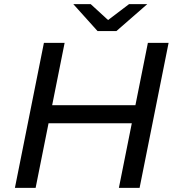

<svg xmlns="http://www.w3.org/2000/svg" viewBox="-20 -907 852 927"><path d="M694 -700H794L654 0H554ZM152 0H52L192 -700H292ZM626 -312H206L223 -399H643ZM451 -757 334 -887H418L538 -777H458L603 -887H691L542 -757Z"/></svg>

Font: Montserrat Thin Medium
Style: Italic
Weight: 500
Italic angle: -11.3°
Version: Version 9.000